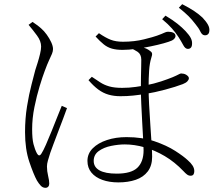

<svg xmlns="http://www.w3.org/2000/svg" viewBox="-20 -844 1040 920"><path d="M835 -667Q822 -687 804 -707.5Q786 -728 757 -752L773 -769Q808 -748 830.5 -730Q853 -712 869 -695Q887 -676 894.5 -661Q902 -646 900 -630Q899 -619 893 -614Q887 -609 878 -610Q867 -611 858 -628Q849 -645 835 -667ZM916 -729Q900 -750 883 -767Q866 -784 837 -807L853 -824Q888 -806 910.5 -791Q933 -776 950 -760Q968 -741 976.5 -725.5Q985 -710 983 -695Q982 -684 975.5 -679Q969 -674 960 -675Q948 -676 940 -693Q932 -710 916 -729ZM454 -685Q486 -663 510.5 -653.5Q535 -644 569 -644Q624 -644 670 -655.5Q716 -667 732 -673Q757 -682 767 -687Q777 -692 785 -692Q801 -692 811 -687Q821 -682 821 -671Q821 -666 816.5 -660Q812 -654 804 -650Q791 -644 764 -636.5Q737 -629 703 -622Q669 -615 633 -610Q597 -605 567 -605Q538 -605 516.5 -611Q495 -617 477 -631.5Q459 -646 438 -669ZM420 -476Q441 -462 460 -449.5Q479 -437 503.5 -430Q528 -423 565 -423Q599 -423 630 -427.5Q661 -432 678 -435Q719 -443 752 -454Q785 -465 807 -474Q828 -483 836 -487.5Q844 -492 848 -492Q854 -492 860.5 -490.5Q867 -489 872.5 -485.5Q878 -482 881.5 -478Q885 -474 885 -469Q885 -462 878 -454.5Q871 -447 856 -441Q822 -428 771.5 -414.5Q721 -401 677 -394Q646 -389 617.5 -386Q589 -383 557 -383Q526 -383 500 -390.5Q474 -398 451 -415Q428 -432 404 -460ZM606 -612 635 -625Q650 -622 661 -618.5Q672 -615 681 -611Q690 -607 699 -600Q707 -595 708.5 -588Q710 -581 705 -567Q697 -542 694.5 -505.5Q692 -469 692 -422Q692 -390 694.5 -342Q697 -294 700.5 -244Q704 -194 706.5 -153Q709 -112 709 -93Q709 -50 688 -22.5Q667 5 630.5 17.5Q594 30 547 30Q504 30 470.5 18Q437 6 418 -17Q399 -40 399 -73Q399 -108 424.5 -133.5Q450 -159 492.5 -173Q535 -187 586 -187Q662 -187 720.5 -167Q779 -147 819.5 -121Q860 -95 880 -76Q894 -64 902.5 -51Q911 -38 911 -24Q911 -14 907 -8Q903 -2 893 -2Q884 -2 876 -8Q868 -14 859 -24Q817 -68 769.5 -96Q722 -124 673 -138Q624 -152 578 -152Q548 -152 513 -145Q478 -138 453.5 -120.5Q429 -103 429 -73Q429 -43 457 -27.5Q485 -12 539 -12Q609 -12 638.5 -40.5Q668 -69 668 -124Q668 -139 666 -175Q664 -211 661.5 -256Q659 -301 657 -345.5Q655 -390 655 -423Q655 -449 655.5 -475Q656 -501 656.5 -523Q657 -545 657 -558Q657 -584 639 -596Q621 -608 606 -612ZM117 -725 136 -739Q146 -732 156.5 -724.5Q167 -717 177 -708Q191 -696 204 -678Q217 -660 225.5 -641.5Q234 -623 234 -609Q234 -598 229 -586Q224 -574 215 -555Q206 -536 194 -503Q184 -477 170 -431Q156 -385 145 -331Q134 -277 134 -225Q134 -179 140.5 -153.5Q147 -128 157 -109Q162 -100 167.5 -99.5Q173 -99 179 -109Q187 -121 200 -150.5Q213 -180 227.5 -216Q242 -252 255 -285Q268 -318 276 -337L301 -326Q294 -306 282.5 -275.5Q271 -245 258.5 -212.5Q246 -180 236 -153Q226 -126 221 -112Q214 -90 209.5 -74.5Q205 -59 205 -46Q205 -24 210.5 -1.5Q216 21 216 36Q216 45 211 50.5Q206 56 198 56Q185 56 175.5 46Q166 36 157 21Q141 -8 120.5 -68.5Q100 -129 100 -211Q100 -276 109.5 -334.5Q119 -393 131 -438.5Q143 -484 149 -508Q154 -523 160.5 -544Q167 -565 172 -586Q177 -607 177 -621Q177 -647 157.5 -673.5Q138 -700 117 -725Z"/></svg>

Font: Noto Serif TC
Style: Regular
Weight: 200
Designer: Ryoko NISHIZUKA 西塚涼子 (kana & ideographs); Frank Grießhammer (Latin, Greek & Cyrillic); Wenlong ZHANG 张文龙 (bopomofo); San
Foundry: Adobe
Version: Version 2.001;hotconv 1.1.0;makeotfexe 2.6.0